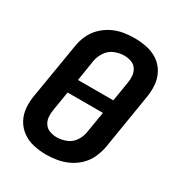

<svg xmlns="http://www.w3.org/2000/svg" viewBox="-176 -864 929 993"><g transform="rotate(30 288.0 -367.5)"><path d="M244 8Q277 8 310.5 2Q344 -4 376 -19.5Q408 -35 433.5 -60.5Q459 -86 473 -118Q487 -150 493 -183L546 -508Q553 -547 550 -584.5Q547 -622 529.5 -654Q512 -686 482.5 -706.5Q453 -727 416 -735Q379 -743 341 -743Q308 -743 274.5 -737.5Q241 -732 209 -716Q177 -700 151.5 -674.5Q126 -649 112 -617Q98 -585 93 -552L39 -227Q32 -189 35 -151Q38 -113 55.5 -81.5Q73 -50 102.5 -29Q132 -8 169 0Q206 8 244 8ZM194 -409 214 -535Q219 -563 236.5 -589Q254 -615 282.5 -626.5Q311 -638 339 -638Q361 -638 381 -631Q401 -624 412.5 -607Q424 -590 426 -568.5Q428 -547 424 -525L405 -409ZM246 -97Q224 -97 204 -104.5Q184 -112 172.5 -129Q161 -146 159 -167Q157 -188 161 -210L180 -326H391L370 -201Q366 -172 349 -146Q332 -120 303.5 -108.5Q275 -97 246 -97Z"/></g></svg>

Font: Iosevka Sparkle
Style: Bold Italic
Weight: 700
Italic angle: -9°
Designer: Belleve Invis
Foundry: Belleve Invis
Version: Version 4.5.0; ttfautohint (v1.8.3)